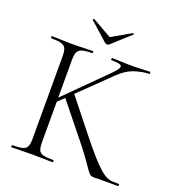

<svg xmlns="http://www.w3.org/2000/svg" viewBox="-141 -900 931 1014"><g transform="rotate(20 324.5 -393.0)"><path d="M126 -81V-544Q126 -573 119.5 -587.5Q113 -602 94 -607.5Q75 -613 37 -613Q35 -613 35 -619Q35 -625 37 -625Q61 -625 90.5 -623.5Q120 -622 152 -622Q187 -622 216 -623.5Q245 -625 268 -625Q270 -625 270 -619Q270 -613 268 -613Q230 -613 211 -607Q192 -601 185.5 -586Q179 -571 179 -542V-81Q179 -52 185 -37Q191 -22 210.5 -17Q230 -12 268 -12Q270 -12 270 -6Q270 0 268 0Q244 0 215.5 -1Q187 -2 152 -2Q120 -2 90 -1Q60 0 36 0Q34 0 34 -6Q34 -12 36 -12Q74 -12 93.5 -17Q113 -22 119.5 -37Q126 -52 126 -81ZM373 -145 209 -349 251 -379 395 -198Q442 -139 474.5 -102.5Q507 -66 529 -47Q551 -28 568 -20.5Q585 -13 600.5 -12.5Q616 -12 635 -12Q638 -12 638 -6Q638 0 635 0Q590 0 563 0Q536 0 523 0Q516 0 511.5 0.5Q507 1 502 1Q488 1 480 -4Q472 -9 461.5 -24Q451 -39 431 -68Q411 -97 373 -145ZM142 -294 399 -550Q437 -588 432.5 -600.5Q428 -613 375 -613Q373 -613 373 -619Q373 -625 375 -625Q399 -625 423.5 -623.5Q448 -622 488 -622Q525 -622 546.5 -623.5Q568 -625 588 -625Q591 -625 591 -619Q591 -613 588 -613Q554 -613 509 -599Q464 -585 422 -544L166 -295ZM313 -687 210 -779Q208 -781 211.5 -784Q215 -787 216 -786L325 -724L433 -786Q435 -788 438 -784.5Q441 -781 438 -779L336 -687Q332 -683 325 -683Q318 -683 313 -687Z"/></g></svg>

Font: Cormorant Garamond Light
Style: Regular
Weight: 300
Designer: Christian Thalmann (Catharsis Fonts)
Foundry: Catharsis Fonts
Version: Version 4.001